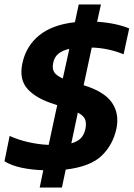

<svg xmlns="http://www.w3.org/2000/svg" viewBox="-20 -750 596 856"><path d="M157 86 173 9Q119 7 75 -2.5Q31 -12 0 -31L23 -144Q60 -127 105.5 -116.5Q151 -106 197 -104L235 -281L224 -285Q144 -309 104 -352Q64 -395 80 -469Q97 -546 155.5 -593Q214 -640 314 -651L331 -730H430L413 -653Q458 -650 494.5 -642Q531 -634 556 -623L531 -508Q500 -521 463.5 -529Q427 -537 389 -538L353 -370Q445 -342 479 -292.5Q513 -243 499 -176Q483 -103 432.5 -55Q382 -7 273 6L256 86ZM260 -400 289 -532Q260 -526 241 -511Q222 -496 217 -469Q212 -444 221.5 -428.5Q231 -413 260 -400ZM298 -111Q324 -118 339.5 -133Q355 -148 361 -176Q366 -202 359 -218.5Q352 -235 327 -248Z"/></svg>

Font: Kanit SemiBold
Style: Italic
Weight: 600
Italic angle: -12°
Designer: Katatrad Team
Foundry: CadsonDemak
Version: Version 2.000; ttfautohint (v1.8.3)